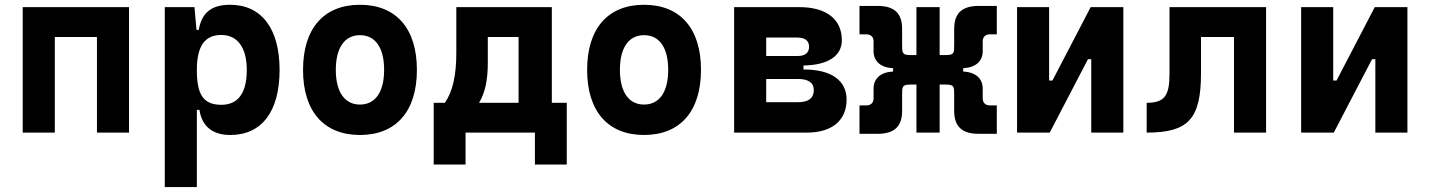

<svg xmlns="http://www.w3.org/2000/svg" viewBox="-20 -547 5899 792"><path d="M379.9 0H512.2V-517.6H73.7V0H206.1V-394.5H379.9Z M659.7 224.6H792V-93.8H802.7C813 -24.9 857.9 9.8 930.2 9.8C1058.6 9.8 1133.3 -85.4 1133.3 -258.3C1133.3 -429.2 1058.6 -527.3 929.2 -527.3C850.6 -527.3 812 -493.2 799.8 -423.8H790.5L782.2 -517.6H659.7ZM792 -258.3C792 -358.4 825.7 -402.8 893.1 -402.8C960 -402.8 998 -350.1 998 -258.3C998 -163.1 961.9 -114.7 893.1 -114.7C817.9 -114.7 792 -157.7 792 -258.3Z M1464.8 9.8C1613.8 9.8 1699.7 -87.9 1699.7 -258.8C1699.7 -429.7 1613.8 -527.3 1464.8 -527.3C1315.9 -527.3 1230 -429.7 1230 -258.8C1230 -87.9 1315.9 9.8 1464.8 9.8ZM1464.8 -115.7C1401.9 -115.7 1365.2 -167.5 1365.2 -258.8C1365.2 -350.6 1401.9 -401.9 1464.8 -401.9C1528.3 -401.9 1564.5 -350.6 1564.5 -258.8C1564.5 -167.5 1528.3 -115.7 1464.8 -115.7Z M1769 131.8H1900.4V0H2186.5V131.8H2317.9V-123H2256.3V-517.6H1862.3V-329.1C1862.3 -239.3 1848.6 -171.9 1815.4 -123H1769ZM2119.1 -123H1956.1C1981.9 -165.5 1992.2 -219.2 1992.2 -287.6V-394.5H2119.1Z M2636.7 9.8C2785.6 9.8 2871.6 -87.9 2871.6 -258.8C2871.6 -429.7 2785.6 -527.3 2636.7 -527.3C2487.8 -527.3 2401.9 -429.7 2401.9 -258.8C2401.9 -87.9 2487.8 9.8 2636.7 9.8ZM2636.7 -115.7C2573.7 -115.7 2537.1 -167.5 2537.1 -258.8C2537.1 -350.6 2573.7 -401.9 2636.7 -401.9C2700.2 -401.9 2736.3 -350.6 2736.3 -258.8C2736.3 -167.5 2700.2 -115.7 2636.7 -115.7Z M3008.3 0H3307.6C3412.1 0 3472.2 -49.8 3472.2 -136.7C3472.2 -215.3 3408.2 -260.3 3296.9 -260.3H3294.4V-276.9C3395 -278.3 3452.6 -315.9 3452.6 -380.9C3452.6 -467.8 3388.7 -517.6 3277.3 -517.6H3008.3ZM3140.6 -125.5V-221.2H3271.5C3314.5 -221.2 3336.9 -206.1 3336.9 -175.3C3336.9 -142.1 3314.9 -125.5 3272.9 -125.5ZM3140.6 -315.9V-392.1H3268.6C3300.3 -392.1 3317.4 -379.4 3317.4 -354C3317.4 -328.6 3300.8 -315.9 3269.5 -315.9Z M3525.4 4.9H3601.1C3666 4.9 3701.2 -22.9 3701.2 -88.9V-153.8V-155.3C3701.2 -189.5 3701.2 -198.2 3735.8 -198.2H3760.3V0H3856V-198.2H3881.3C3916 -198.2 3916 -189.5 3916 -155.3V-153.8V-88.9C3916 -22.9 3951.2 4.9 4016.1 4.9H4091.8V-112.3H4062.5C4047.9 -112.3 4033.7 -120.6 4033.7 -141.1V-182.1C4033.7 -224.1 4002.4 -247.6 3962.9 -251L3953.1 -252V-265.6L3962.9 -266.6C4002.4 -270 4033.7 -293.5 4033.7 -335.4V-376.5C4033.7 -397 4047.9 -405.3 4062.5 -405.3H4091.8V-522.5H4016.1C3951.2 -522.5 3916 -494.6 3916 -428.7V-364.3V-362.8C3916 -328.6 3916 -319.8 3881.3 -319.8H3856V-517.6H3760.3V-319.8H3735.8C3701.2 -319.8 3701.2 -328.6 3701.2 -362.8V-364.3V-428.7C3701.2 -494.6 3666 -522.5 3601.1 -522.5H3525.4V-405.3H3554.7C3569.3 -405.3 3583.5 -397 3583.5 -376.5V-335.4C3583.5 -293.5 3614.7 -270 3654.3 -266.6L3664.1 -265.6V-252L3654.3 -251C3614.7 -247.6 3583.5 -224.1 3583.5 -182.1V-141.1C3583.5 -120.6 3569.3 -112.3 3554.7 -112.3H3525.4Z M4175.3 0H4310.1L4467.8 -302.7H4481.4V0H4613.8V-517.6H4479L4321.3 -214.8H4307.6V-517.6H4175.3Z M4710 0C4881.8 0 4934.1 -56.2 4934.1 -244.6V-394.5H5070.3V0H5202.6V-517.6H4804.2V-241.2C4804.2 -150.4 4782.2 -123 4710 -123Z M5347.2 0H5481.9L5639.6 -302.7H5653.3V0H5785.6V-517.6H5650.9L5493.2 -214.8H5479.5V-517.6H5347.2Z"/></svg>

Font: CaskaydiaCove Nerd Font
Style: Bold
Weight: 700
Designer: Aaron Bell
Foundry: Saja Typeworks
Version: Version 2111.1;Nerd Fonts 2.3.0